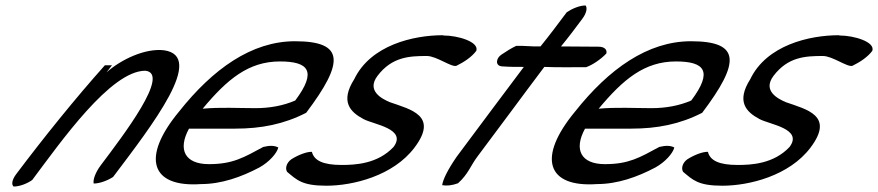

<svg xmlns="http://www.w3.org/2000/svg" viewBox="-20 -650 3215 703"><path d="M39 -12C24 8 21 26 30 33C52 33 80 22 98 9C203 -131 385 -391 512 -391C606 -382 431 -154 349 -45C329 -18 320 8 323 22C345 22 374 11 394 -2C539 -194 734 -445 580 -466C511 -474 423 -432 370 -385L390 -411H364C255 -289 139 -145 39 -12Z M636 -242C495 -72 533 37 716 24C791 24 864 -2 930 -37C966 -57 994 -89 999 -110C986 -117 968 -118 944 -112C872 -73 832 -49 745 -49C657 -49 630 -102 672 -179H841C936 -179 1019 -195 1101 -237C1240 -421 1243 -499 1060 -499C901 -499 759 -397 636 -242ZM722 -252C812 -360 890 -425 1005 -425C1109 -425 1142 -390 1061 -282C1017 -263 968 -254 915 -254C852 -254 787 -258 722 -252Z M1047 -67C1030 -55 1023 -35 1031 -21C1067 9 1086 30 1175 30C1272 30 1420 -6 1498 -110C1586 -227 1484 -249 1407 -276C1379 -288 1321 -317 1362 -372C1415 -442 1479 -445 1543 -445C1578 -445 1633 -403 1651 -409C1678 -422 1707 -441 1724 -464C1735 -497 1656 -520 1605 -520L1601 -521C1494 -521 1337 -485 1277 -360C1225 -278 1262 -240 1311 -214C1348 -194 1471 -179 1421 -112C1363 -50 1281 -46 1231 -46C1163 -46 1130 -62 1122 -94C1105 -95 1074 -84 1047 -67Z M1816 -450C1796 -437 1792 -409 1818 -407C1845 -405 1869 -405 1898 -405C1814 -294 1733 -184 1652 -76C1619 -28 1602 7 1599 28C1617 31 1635 29 1657 21C1695 -13 1703 -44 1729 -78C1809 -184 1890 -295 1973 -405C2021 -403 2075 -404 2126 -404C2149 -412 2179 -432 2200 -454C2204 -468 2193 -479 2172 -479C2125 -479 2080 -480 2034 -480C2062 -514 2086 -546 2112 -581C2128 -602 2131 -622 2124 -630C2102 -630 2074 -618 2055 -605C2022 -561 1993 -522 1959 -480C1926 -479 1903 -483 1870 -482C1853 -474 1835 -463 1816 -450Z M2086 -242C1945 -72 1983 37 2166 24C2241 24 2314 -2 2380 -37C2416 -57 2444 -89 2449 -110C2436 -117 2418 -118 2394 -112C2322 -73 2282 -49 2195 -49C2107 -49 2080 -102 2122 -179H2291C2386 -179 2469 -195 2551 -237C2690 -421 2693 -499 2510 -499C2351 -499 2209 -397 2086 -242ZM2172 -252C2262 -360 2340 -425 2455 -425C2559 -425 2592 -390 2511 -282C2467 -263 2418 -254 2365 -254C2302 -254 2237 -258 2172 -252Z M2497 -67C2480 -55 2473 -35 2481 -21C2517 9 2536 30 2625 30C2722 30 2870 -6 2948 -110C3036 -227 2934 -249 2857 -276C2829 -288 2771 -317 2812 -372C2865 -442 2929 -445 2993 -445C3028 -445 3083 -403 3101 -409C3128 -422 3157 -441 3174 -464C3185 -497 3106 -520 3055 -520L3051 -521C2944 -521 2787 -485 2727 -360C2675 -278 2712 -240 2761 -214C2798 -194 2921 -179 2871 -112C2813 -50 2731 -46 2681 -46C2613 -46 2580 -62 2572 -94C2555 -95 2524 -84 2497 -67Z"/></svg>

Font: Snowfall
Style: SuperObl
Weight: 400
Designer: Jasper
Foundry: Cannot Into Space Fonts
Version: Version 0.9